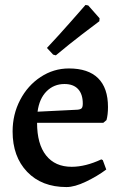

<svg xmlns="http://www.w3.org/2000/svg" viewBox="-20 -745 494 777"><path d="M31 -213Q31 -282 61.5 -340.5Q92 -399 144.5 -433.5Q197 -468 259 -468Q337 -468 377 -428.5Q417 -389 417 -312Q417 -281 411 -259L398 -248H130Q130 -162 166.5 -116Q203 -70 270 -70Q326 -70 390 -100L396 -97L410 -59Q374 -32 328 -10Q282 12 249 12Q149 12 90 -49.5Q31 -111 31 -213ZM293 -301Q306 -302 310.5 -307Q315 -312 315 -326Q315 -364 296 -384.5Q277 -405 241 -405Q198 -405 168.5 -375.5Q139 -346 132 -293ZM195 -524 170 -551Q217 -601 264.5 -655Q312 -709 326 -725L337 -723L383 -671L382 -659Q367 -648 314 -607.5Q261 -567 206 -521Z"/></svg>

Font: Alegreya Medium
Style: Regular
Weight: 500
Designer: Juan Pablo del Peral
Foundry: Huerta Tipografica
Version: Version 2.007; ttfautohint (v1.6)